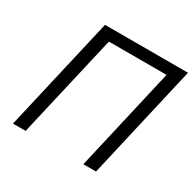

<svg xmlns="http://www.w3.org/2000/svg" viewBox="-152 -848 1014 1007"><g transform="rotate(30 354.5 -345.0)"><path d="M47.4 0 206.5 -689.9H709L550.3 0H473.6L617.2 -624H268.1L124 0Z"/></g></svg>

Font: Acari Sans
Style: Italic
Weight: 400
Italic angle: -13°
Designer: Alfredo Marco Pradil and Stefan Peev
Foundry: Hanken Design Co.
Version: Version 1.045;January 11, 2019;FontCreator 11.5.0.2425 64-bi